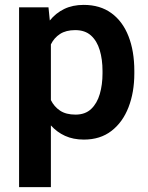

<svg xmlns="http://www.w3.org/2000/svg" viewBox="-20 -558 602 781"><path d="M526.4 -269.5V-259.3Q526.4 -182.6 502.7 -121.6Q479 -60.5 433.3 -25.4Q387.7 9.8 321.3 9.8Q277.8 9.8 244.6 -5.4Q211.4 -20.5 187 -47.9V203.1H57.6V-528.3H177.2L182.6 -474.6Q207 -504.9 241.2 -521.5Q275.4 -538.1 320.3 -538.1Q387.2 -538.1 433.1 -504.6Q479 -471.2 502.7 -410.6Q526.4 -350.1 526.4 -269.5ZM397 -259.3V-269.5Q397 -316.4 385.7 -354Q374.5 -391.6 350.1 -413.6Q325.7 -435.5 286.1 -435.5Q248.5 -435.5 224.4 -419.9Q200.2 -404.3 187 -377.4V-150.9Q200.2 -124 224.4 -107.9Q248.5 -91.8 287.1 -91.8Q326.7 -91.8 350.8 -114.7Q375 -137.7 386 -175.8Q397 -213.9 397 -259.3Z"/></svg>

Font: Vazirmatn UI FD SemiBold
Style: Regular
Weight: 600
Designer: Saber Rastikerdar
Foundry: Saber Rastikerdar
Version: Version 33.003